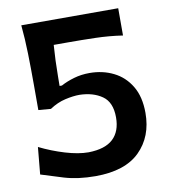

<svg xmlns="http://www.w3.org/2000/svg" viewBox="-85 -822 801 907"><g transform="rotate(-10 316.0 -368.5)"><path d="M300.3 13.2Q216.8 13.2 151.6 -6.3Q86.4 -25.9 43.5 -40L55.7 -169.9Q113.8 -141.1 176.3 -122.3Q238.8 -103.5 287.6 -103.5Q367.2 -105 405.3 -140.9Q443.4 -176.8 443.4 -243.7Q443.4 -316.4 400.1 -346.7Q356.9 -377 291.5 -378.4Q261.2 -378.4 222.7 -369.6Q184.1 -360.8 147.5 -336.4L87.9 -341.3V-462.9Q87.9 -540 86.2 -612.3Q84.5 -684.6 78.1 -749.5H543V-618.7Q478 -628.4 412.4 -630.1Q346.7 -631.8 282.2 -631.8H212.9Q207.5 -558.6 207 -481.9L206.5 -436H217.8Q245.6 -451.2 280.8 -461.4Q315.9 -471.7 356 -471.7Q418.9 -471.7 470.7 -446Q522.5 -420.4 553.2 -369.1Q584 -317.9 584 -240.2Q584 -127 513.2 -56.9Q442.4 13.2 300.3 13.2Z"/></g></svg>

Font: Pinar DS1 SemiBold
Style: Regular
Weight: 600
Designer: Amin Abedi
Version: Version 3.000